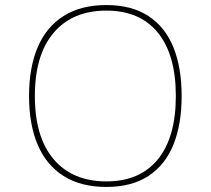

<svg xmlns="http://www.w3.org/2000/svg" viewBox="-20 -730 834 760"><path d="M401 10Q300 10 231.5 -33.5Q163 -77 129 -157.5Q95 -238 95 -350Q95 -462 129 -542.5Q163 -623 231.5 -666.5Q300 -710 401 -710Q501 -710 567.5 -666.5Q634 -623 666.5 -542.5Q699 -462 699 -350Q699 -238 666.5 -157.5Q634 -77 567.5 -33.5Q501 10 401 10ZM401 -12Q534 -12 605 -99.5Q676 -187 676 -350Q676 -513 605 -600.5Q534 -688 401 -688Q267 -688 192.5 -600.5Q118 -513 118 -350Q118 -187 192.5 -99.5Q267 -12 401 -12Z"/></svg>

Font: Lexend Tera Thin
Style: Regular
Weight: 250
Version: Version 1.007